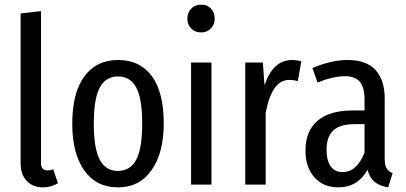

<svg xmlns="http://www.w3.org/2000/svg" viewBox="-20 -797 1755 829"><path d="M69 -92V-739L157 -749V-94Q157 -61 185 -61Q198 -61 210 -66L230 -6Q201 12 166 12Q122 12 95.5 -16Q69 -44 69 -92Z M687 -264Q687 -137 634.5 -62.5Q582 12 489 12Q396 12 344 -61Q292 -134 292 -263Q292 -396 344 -467Q396 -538 490 -538Q584 -538 635.5 -468.5Q687 -399 687 -264ZM385 -263Q385 -155 411 -107Q437 -59 489 -59Q542 -59 568 -107Q594 -155 594 -264Q594 -372 568 -419.5Q542 -467 490 -467Q437 -467 411 -419.5Q385 -372 385 -263Z M907 -716Q907 -691 890.5 -674Q874 -657 848 -657Q822 -657 805.5 -674Q789 -691 789 -716Q789 -742 805.5 -759.5Q822 -777 848 -777Q875 -777 891 -760Q907 -743 907 -716ZM893 0H805V-527H893Z M1281 -532 1266 -447Q1246 -452 1230 -452Q1191 -452 1166 -417Q1141 -382 1127 -310V0H1039V-527H1115L1122 -429Q1159 -538 1241 -538Q1263 -538 1281 -532Z M1675 -49 1656 12Q1619 6 1597.5 -11.5Q1576 -29 1567 -64Q1524 12 1441 12Q1376 12 1337.5 -31.5Q1299 -75 1299 -147Q1299 -231 1351 -275.5Q1403 -320 1502 -320H1554V-368Q1554 -420 1533.5 -444Q1513 -468 1470 -468Q1419 -468 1351 -441L1329 -503Q1410 -538 1481 -538Q1562 -538 1601.5 -494.5Q1641 -451 1641 -372V-112Q1641 -84 1649 -70.5Q1657 -57 1675 -49ZM1554 -138V-261H1512Q1449 -261 1419.5 -234Q1390 -207 1390 -151Q1390 -103 1408 -78.5Q1426 -54 1459 -54Q1521 -54 1554 -138Z"/></svg>

Font: Fira Sans Compressed
Style: Regular
Weight: 400
Width: 1
Designer: bBox Type GmbH & Carrois Corporate GbR & Edenspiekermann AG
Foundry: bBox Type GmbH & Carrois Corporate GbR & Edenspiekermann AG
Version: Version 4.301